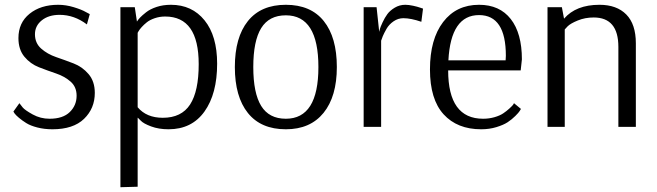

<svg xmlns="http://www.w3.org/2000/svg" viewBox="-20 -530 2744 802"><path d="M199 10Q165 10 136 2.5Q107 -5 89.5 -16Q72 -27 59 -38Q46 -49 41 -56L36 -64L61 -99Q66 -92 75 -81Q84 -70 116.5 -52Q149 -34 187 -34Q243 -34 271.5 -62Q300 -90 300 -130Q300 -167 275 -189Q250 -211 214.5 -223Q179 -235 143 -249Q107 -263 82 -293Q57 -323 57 -371Q57 -435 103.5 -472.5Q150 -510 223 -510Q255 -510 288 -500Q321 -490 338 -480L355 -471L343 -428Q290 -468 229 -468Q183 -468 154.5 -445Q126 -422 126 -387Q126 -350 152 -327Q178 -304 214.5 -291.5Q251 -279 287.5 -265Q324 -251 350 -220.5Q376 -190 376 -142Q376 -77 331 -33.5Q286 10 199 10Z M483 252V-500H543L552 -440Q557 -448 565 -456.5Q573 -465 590 -478.5Q607 -492 634 -501Q661 -510 694 -510Q782 -510 834.5 -445Q887 -380 887 -264Q887 -138 834 -64Q781 10 684 10Q643 10 611 -2Q579 -14 568 -26L556 -38H555V250ZM660 -38Q738 -38 774 -93.5Q810 -149 810 -262Q810 -461 670 -461Q647 -461 626.5 -454Q606 -447 593.5 -437Q581 -427 572 -417Q563 -407 559 -400L555 -393V-82Q592 -38 660 -38Z M1174 10Q1070 10 1015.5 -58Q961 -126 961 -250Q961 -374 1015.5 -442Q1070 -510 1174 -510Q1278 -510 1332.5 -442Q1387 -374 1387 -250Q1387 -127 1331.5 -58.5Q1276 10 1174 10ZM1174 -34Q1310 -34 1310 -250Q1310 -466 1174 -466Q1104 -466 1071 -412.5Q1038 -359 1038 -250Q1038 -141 1071 -87.5Q1104 -34 1174 -34Z M1499 0V-500H1553L1564 -397Q1565 -402 1567 -409.5Q1569 -417 1578 -436.5Q1587 -456 1598 -471Q1609 -486 1629 -498Q1649 -510 1673 -510Q1687 -510 1705.5 -506Q1724 -502 1735 -498L1747 -494L1740 -439Q1696 -454 1665 -454Q1643 -454 1624 -441Q1605 -428 1594.5 -409.5Q1584 -391 1579 -379Q1574 -367 1572 -360V0Z M1990 10Q1890 10 1833 -52.5Q1776 -115 1776 -240Q1776 -366 1831 -438Q1886 -510 1981 -510Q2067 -510 2113.5 -450.5Q2160 -391 2160 -282L2155 -236H1852Q1852 -34 1998 -34Q2023 -34 2045.5 -40.5Q2068 -47 2082 -56.5Q2096 -66 2107 -76Q2118 -86 2123 -92L2127 -99L2156 -75Q2154 -72 2150.5 -66Q2147 -60 2132.5 -45.5Q2118 -31 2100.5 -19.5Q2083 -8 2053.5 1Q2024 10 1990 10ZM1853 -278H2092Q2093 -288 2093 -297Q2093 -467 1981 -467Q1863 -467 1853 -278Z M2267 0V-500H2327L2336 -452Q2386 -510 2484 -510Q2556 -510 2596 -469.5Q2636 -429 2636 -349V0H2563V-334Q2563 -457 2460 -457Q2424 -457 2393.5 -444.5Q2363 -432 2351 -420L2339 -407V0Z"/></svg>

Font: Arsenal
Style: Regular
Weight: 400
Designer: Andrij Shevchenko
Foundry: Stairsfor
Version: Version 2.001;PS 002.001;hotconv 1.0.88;makeotf.lib2.5.64775